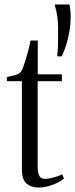

<svg xmlns="http://www.w3.org/2000/svg" viewBox="-20 -837 338 864"><path d="M153 7Q122 7 100.2 -10.5Q78.5 -28 78.5 -79V-471.5H11V-490Q15 -491.5 24.5 -493.5Q34 -495.5 44 -498Q54 -500.5 58.5 -502.5Q65.5 -505.5 70 -509.5Q74.5 -513.5 77.8 -519.5Q81 -525.5 84 -533.5Q88 -545 94.2 -564.5Q100.5 -584 106.8 -607.8Q113 -631.5 117.5 -654.5H150V-502.5H258.5V-471.5H149.5V-84.5Q149.5 -64 153.8 -52.5Q158 -41 165.5 -36.5Q173 -32 182 -32Q196.5 -32 221.8 -38.5Q247 -45 259.5 -53L268 -33.5Q256.5 -23.5 237.5 -14Q218.5 -4.5 196.5 1.2Q174.5 7 153 7ZM258 -583.5H239L237.5 -587Q241 -611.5 241.2 -643.8Q241.5 -676 241.5 -714.5Q241.5 -736 237.5 -764Q233.5 -792 226.5 -813.5L228 -817H292.5Q295 -808 296.5 -790.8Q298 -773.5 298 -759Q298 -730 293.2 -699.8Q288.5 -669.5 279.5 -640Q270.5 -610.5 258 -583.5Z"/></svg>

Font: Merriweather 144pt Light
Style: Regular
Weight: 300
Version: Version 2.100